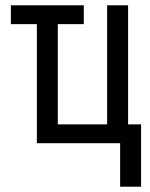

<svg xmlns="http://www.w3.org/2000/svg" viewBox="-20 -540 565 724"><path d="M433 164V0H119V-449H21V-520H296V-449H198V-71H384V-520H463V-71H512V164Z"/></svg>

Font: Iosevka Pride
Style: Regular
Weight: 400
Monospace: yes
Designer: Belleve Invis
Foundry: Belleve Invis
Version: Version 30.3.1; ttfautohint (v1.8.4)